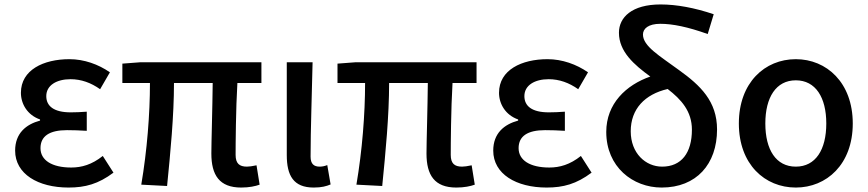

<svg xmlns="http://www.w3.org/2000/svg" viewBox="-20 -830 3901 863"><path d="M288 13C363 13 422 -3 490 -54L442 -129C393 -90 347 -77 300 -77C213 -77 162 -110 162 -164C162 -218 202 -245 281 -245C309 -245 338 -244 370 -242V-328C343 -326 320 -325 298 -325C222 -325 188 -353 188 -398C188 -447 235 -474 297 -474C345 -474 389 -458 430 -429L474 -505C422 -541 358 -564 292 -564C176 -564 74 -516 74 -413C74 -363 103 -313 160 -293V-288C97 -271 48 -231 48 -153C48 -48 151 13 288 13Z M1064 13C1100 13 1128 7 1147 0L1133 -87C1114 -83 1100 -81 1090 -81C1056 -81 1039 -95 1039 -134C1039 -178 1040 -341 1047 -457H1155V-550H609L530 -544V-457H654C654 -317 641 -153 615 0L731 6C746 -144 762 -310 762 -457H936C935 -346 930 -190 930 -140C930 -43 966 13 1064 13Z M1390 13C1426 13 1447 7 1466 -1L1451 -88C1439 -83 1427 -81 1417 -81C1391 -81 1376 -93 1376 -126C1376 -246 1382 -408 1385 -550H1269V-133C1269 -41 1299 13 1390 13Z M2031 13C2067 13 2095 7 2114 0L2100 -87C2081 -83 2067 -81 2057 -81C2023 -81 2006 -95 2006 -134C2006 -178 2007 -341 2014 -457H2122V-550H1576L1497 -544V-457H1621C1621 -317 1608 -153 1582 0L1698 6C1713 -144 1729 -310 1729 -457H1903C1902 -346 1897 -190 1897 -140C1897 -43 1933 13 2031 13Z M2437 13C2512 13 2571 -3 2639 -54L2591 -129C2542 -90 2496 -77 2449 -77C2362 -77 2311 -110 2311 -164C2311 -218 2351 -245 2430 -245C2458 -245 2487 -244 2519 -242V-328C2492 -326 2469 -325 2447 -325C2371 -325 2337 -353 2337 -398C2337 -447 2384 -474 2446 -474C2494 -474 2538 -458 2579 -429L2623 -505C2571 -541 2507 -564 2441 -564C2325 -564 2223 -516 2223 -413C2223 -363 2252 -313 2309 -293V-288C2246 -271 2197 -231 2197 -153C2197 -48 2300 13 2437 13Z M2954 13C3110 13 3203 -92 3203 -248C3203 -375 3128 -446 3032 -515C2945 -579 2870 -622 2870 -675C2870 -701 2894 -723 2948 -723C3003 -723 3072 -709 3161 -677L3188 -766C3102 -795 3021 -810 2949 -810C2820 -810 2762 -752 2762 -683C2762 -598 2830 -539 2903 -486C2794 -448 2705 -364 2705 -237C2705 -80 2824 13 2954 13ZM2815 -240C2815 -340 2878 -406 2981 -430C3042 -383 3090 -330 3090 -247C3090 -143 3043 -81 2956 -81C2882 -81 2815 -141 2815 -240Z M3557 13C3695 13 3813 -91 3813 -275C3813 -459 3695 -564 3557 -564C3418 -564 3301 -459 3301 -275C3301 -91 3418 13 3557 13ZM3557 -81C3468 -81 3420 -157 3420 -275C3420 -392 3468 -469 3557 -469C3646 -469 3694 -392 3694 -275C3694 -157 3646 -81 3557 -81Z"/></svg>

Font: Source Han Sans JP Medium
Style: Regular
Weight: 500
Designer: Ryoko NISHIZUKA 西塚涼子 (kana, bopomofo & ideographs); Paul D. Hunt (Latin, Greek & Cyrillic); Sandoll Communications 산돌커뮤니
Foundry: Adobe
Version: Version 2.002;hotconv 1.0.116;makeotfexe 2.5.65601